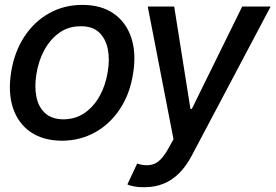

<svg xmlns="http://www.w3.org/2000/svg" viewBox="-20 -573 1144 797"><path d="M237.3 11.2Q159.2 10.7 107.2 -24.9Q55.2 -60.5 33.9 -124.8Q12.7 -189 26.4 -274.4Q40 -358.4 81.1 -420.9Q122.1 -483.4 184.1 -518.1Q246.1 -552.7 321.8 -552.7Q399.9 -552.7 451.7 -516.8Q503.4 -481 524.9 -416.5Q546.4 -352.1 532.2 -266.1Q519 -182.6 477.8 -120.4Q436.5 -58.1 374.8 -23.7Q313 10.7 237.3 11.2ZM243.2 -77.6Q294.4 -78.1 332.5 -105Q370.6 -131.8 394.8 -176.5Q418.9 -221.2 427.2 -274.9Q436 -326.2 427.5 -369.1Q418.9 -412.1 391.6 -438.2Q364.3 -464.4 315.4 -463.9Q264.6 -464.4 226.3 -437Q188 -409.7 163.8 -364.7Q139.6 -319.8 131.3 -266.1Q122.6 -215.3 130.9 -172.4Q139.2 -129.4 166.7 -103.8Q194.3 -78.1 243.2 -77.6ZM579.1 204.1Q555.7 204.6 536.6 200.9Q517.6 197.3 508.8 192.4L549.3 106L552.2 106.9Q592.8 119.1 622.1 106.4Q651.4 93.8 680.2 41L700.2 4.9L593.3 -545.9H703.1L770.5 -121.1H776.4L985.4 -545.9H1103.5L776.4 72.3Q753.4 116.2 723.9 145.8Q694.3 175.3 658.4 189.7Q622.6 204.1 579.1 204.1Z"/></svg>

Font: Inter Tight Medium
Style: Italic
Weight: 500
Italic angle: -9.39999°
Designer: Rasmus Andersson
Foundry: rsms
Version: Version 3.004